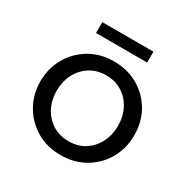

<svg xmlns="http://www.w3.org/2000/svg" viewBox="-154 -800 933 950"><g transform="rotate(30 313.0 -324.5)"><path d="M313 12Q235 12 175 -23.5Q115 -59 80 -119.5Q45 -180 45 -255Q45 -330 80 -390.5Q115 -451 175 -486.5Q235 -522 313 -522Q391 -522 451.5 -486.5Q512 -451 546.5 -391Q581 -331 581 -255Q581 -180 546.5 -119.5Q512 -59 451.5 -23.5Q391 12 313 12ZM313 -67Q366 -67 405 -92Q444 -117 466 -159.5Q488 -202 488 -255Q488 -308 466 -350.5Q444 -393 405 -418Q366 -443 313 -443Q261 -443 221.5 -418Q182 -393 160 -350.5Q138 -308 138 -255Q138 -202 160 -159.5Q182 -117 221.5 -92Q261 -67 313 -67ZM164 -599V-661H456V-599Z"/></g></svg>

Font: MuseoModerno Thin
Style: Regular
Weight: 400
Version: Version 1.003